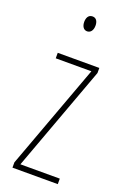

<svg xmlns="http://www.w3.org/2000/svg" viewBox="-142 -772 541 820"><g transform="rotate(20 129.0 -362.0)"><path d="M130 -724C110 -724 104 -706 104 -690C104 -672 112 -656 129 -656C145 -656 155 -670 155 -691C155 -707 149 -724 130 -724ZM235 0V-25H56L232 -504V-527H43V-502H205L29 -24V0Z"/></g></svg>

Font: Noto Sans Myanmar ExtraCondensed Thin
Style: Regular
Weight: 100
Width: 2
Designer: Monotype Design Team
Foundry: Monotype Imaging Inc.
Version: Version 2.107